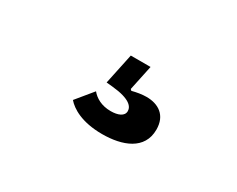

<svg xmlns="http://www.w3.org/2000/svg" viewBox="-48 -191 695 564"><g transform="rotate(30 300.0 91.0)"><path d="M314 212C382 212 446 189 446 121C446 72 413 52 373 52C357 52 341 55 325 59L321 55L339 -30H272L250 74L271 76C333 82 346 101 346 116C346 133 327 141 302 141C271 141 249 128 236 112L190 168C207 188 245 212 314 212Z"/></g></svg>

Font: IBM Plex Sans Thai Looped
Style: Bold
Weight: 700
Designer: Mike Abbink, Paul van der Laan, Pieter van Rosmalen, Ben Mitchell, Mark Frömberg
Foundry: Bold Monday
Version: Version 1.1